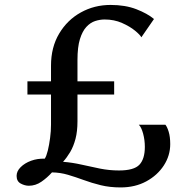

<svg xmlns="http://www.w3.org/2000/svg" viewBox="-20 -772 782 798"><path d="M481.5 7Q436.5 7 398.8 -2.2Q361 -11.5 327.8 -23.8Q294.5 -36 262.5 -45.5Q230.5 -55 196 -55.5Q176.5 -33.5 152.2 -16.8Q128 0 100 0Q83 0 66 -9.2Q49 -18.5 49 -41Q49 -60.5 65.8 -77.2Q82.5 -94 109 -103.8Q135.5 -113.5 166 -112.5Q173 -123 178.8 -146.5Q184.5 -170 188.2 -198.5Q192 -227 192 -254V-379H94V-434H192V-499Q192 -575.5 225.8 -632.2Q259.5 -689 315.8 -720.2Q372 -751.5 439.5 -751.5Q500.5 -751.5 546.5 -733.8Q592.5 -716 620 -693L567.5 -617Q562.5 -627 541.2 -644.5Q520 -662 487.2 -676.5Q454.5 -691 415 -691Q395 -691 375.2 -684.5Q355.5 -678 339 -660.2Q322.5 -642.5 312.2 -609.5Q302 -576.5 302 -523V-434H454.5V-379H302V-268Q302 -226 293.8 -194.8Q285.5 -163.5 271.8 -140.2Q258 -117 242 -99.5Q280.5 -96.5 318.8 -87.8Q357 -79 396 -71.2Q435 -63.5 474.5 -63.5Q537 -63.5 559.5 -87.5Q582 -111.5 582 -161.5Q582 -190 574.8 -216.8Q567.5 -243.5 557 -253.5H667.5Q675 -244.5 681.2 -224Q687.5 -203.5 687.5 -173Q687.5 -125.5 661 -84.5Q634.5 -43.5 588 -18.2Q541.5 7 481.5 7Z"/></svg>

Font: Merriweather 20pt
Style: Regular
Weight: 400
Version: Version 2.100